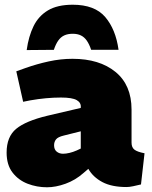

<svg xmlns="http://www.w3.org/2000/svg" viewBox="-20 -784 642 813"><path d="M179 9Q136 9 97 -6Q58 -21 33 -53.5Q8 -86 8 -138Q8 -205 48.5 -238.5Q89 -272 181 -294L322 -327V-329Q324 -349 305 -360Q286 -371 238 -371Q207 -371 174.5 -368Q142 -365 108 -359L78 -353L49 -482L88 -496Q136 -513 186.5 -524Q237 -535 287 -535Q401 -535 469 -479.5Q537 -424 537 -320V-180Q537 -160 549 -150.5Q561 -141 592 -135L577 -3Q561 1 544 4.5Q527 8 516 8Q453 8 413.5 -13Q374 -34 354 -69L333 -51Q299 -21 257.5 -6Q216 9 179 9ZM247 -133Q259 -133 274 -136.5Q289 -140 305 -147L322 -155V-228L250 -210Q225 -204 217 -193.5Q209 -183 209 -169Q209 -151 220 -142Q231 -133 247 -133ZM288 -764Q381 -764 425.5 -712Q470 -660 482 -573H366Q358 -597 347.5 -612Q337 -627 322.5 -634Q308 -641 288 -641Q267 -641 252 -634Q237 -627 226.5 -612Q216 -597 208 -573L93 -572Q101 -630 122 -673Q143 -716 183 -740Q223 -764 288 -764Z"/></svg>

Font: REM Medium Black
Style: Regular
Weight: 900
Version: Version 1.005;gftools[0.9.28]